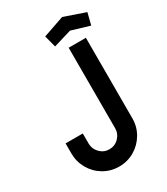

<svg xmlns="http://www.w3.org/2000/svg" viewBox="-214 -967 933 1072"><g transform="rotate(-30 252.5 -431.5)"><path d="M33 -187V-252H144V-187Q144 -152 169 -126.5Q194 -101 229 -101Q265 -101 290 -126.5Q315 -152 315 -187V-706H426V-187Q426 -133 399.5 -88Q373 -43 328 -16.5Q283 10 229 10Q175 10 130 -16.5Q85 -43 59 -88.5Q33 -134 33 -187ZM233 -826 369 -873 505 -826 486 -750 369 -785 253 -750Z"/></g></svg>

Font: Lineal Medium
Style: Regular
Weight: 600
Designer: Created by Frank Adebiaye with contributions from Anton Moglia & Ariel Martín Pérez
Created by Frank ADEBIAYE with FontF
Foundry: Velvetyne Type Foundry
Version: Version 2.000